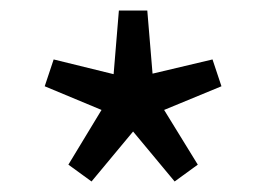

<svg xmlns="http://www.w3.org/2000/svg" viewBox="-20 -816 507 365"><path d="M154 -471 233 -566 312 -471 356 -503 292 -607 401 -652 384 -703 270 -676 260 -796H206L196 -675L82 -703L65 -652L173 -607L110 -503Z"/></svg>

Font: DAIFUKU Sans JP
Style: Regular
Weight: 400
Designer: Original font ‘Source Han Sans JP’ : Ryoko NISHIZUKA  (kana, bopomofo & ideographs); Paul D. Hunt (Latin, Greek & Cyrill
Foundry: Daifuku
Version: Version 1.001